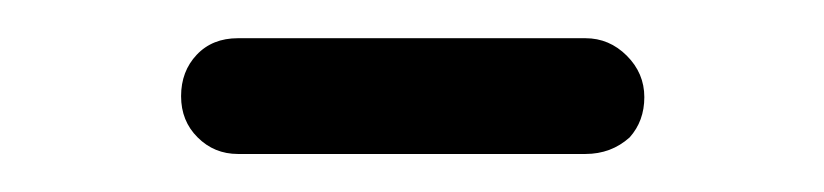

<svg xmlns="http://www.w3.org/2000/svg" viewBox="-20 -325 438 102"><path d="M106.4 -243.2H291Q304.7 -243.2 314.5 -252Q322.3 -260.7 322.3 -273.4Q322.3 -286.1 313 -295.4Q303.7 -304.7 291 -304.7H106.4Q92.8 -304.7 84.5 -295.9Q76.2 -287.1 76.2 -273.9Q76.2 -260.7 85 -252Q93.8 -243.2 106.4 -243.2Z"/></svg>

Font: FakePearl
Style: ExtraLight
Weight: 300
Version: Version 1.2